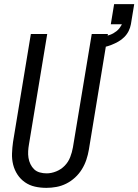

<svg xmlns="http://www.w3.org/2000/svg" viewBox="-20 -899 668 927"><path d="M204 8Q175 8 148.5 2Q122 -4 100.5 -19Q79 -34 64.5 -56Q50 -78 43.5 -104Q37 -130 38 -158Q39 -186 43 -214L129 -735H208L120 -203Q117 -186 116 -169.5Q115 -153 117.5 -137Q120 -121 127 -106.5Q134 -92 145 -81.5Q156 -71 172 -66.5Q188 -62 205 -62Q228 -62 251.5 -71.5Q275 -81 292.5 -99Q310 -117 319 -140.5Q328 -164 332 -187L423 -735H501L409 -176Q405 -152 397 -128Q389 -104 375.5 -82Q362 -60 342.5 -42Q323 -24 300 -12.5Q277 -1 252.5 3.5Q228 8 204 8ZM451 -665 443 -716Q460 -718 477.5 -721.5Q495 -725 511.5 -731Q528 -737 542.5 -748.5Q557 -760 565 -776H566Q566 -777 566.5 -778Q567 -779 568 -781V-782H515L531 -879H628L612 -782Q609 -765 601 -749Q593 -733 580 -720Q567 -707 551 -698Q535 -689 518.5 -682.5Q502 -676 485 -672Q468 -668 451 -665Z"/></svg>

Font: Iosevka SS04 Oblique
Style: Regular
Weight: 400
Italic angle: -9°
Monospace: yes
Designer: Belleve Invis
Foundry: Belleve Invis
Version: Version 19.0.0; ttfautohint (v1.8.4)